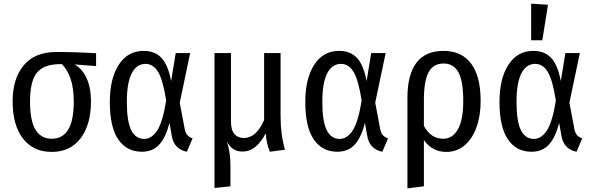

<svg xmlns="http://www.w3.org/2000/svg" viewBox="-20 -817 3241 1049"><path d="M505 -456 387 -465Q430 -441 453.5 -389Q477 -337 477 -263Q477 -135 420 -61Q363 13 263 13Q162 13 105.5 -60Q49 -133 49 -263Q49 -387 109.5 -460Q170 -533 288 -533Q393 -533 505 -526ZM383 -263Q383 -338 364.5 -389.5Q346 -441 317 -467H314Q251 -467 214 -446.5Q177 -426 160.5 -381.5Q144 -337 144 -263Q144 -157 174 -108Q204 -59 263 -59Q322 -59 352.5 -108.5Q383 -158 383 -263Z M915 -374 940 -527H1019L962 -256L989 -113Q993 -91 1003 -79.5Q1013 -68 1032 -61L1001 12Q968 6 946 -16Q924 -38 918 -77L906 -145Q886 -67 850.5 -27.5Q815 12 755 12Q672 12 626 -55.5Q580 -123 580 -260Q580 -388 629 -463.5Q678 -539 765 -539Q826 -539 862 -501Q898 -463 915 -374ZM673 -260Q673 -154 697 -106Q721 -58 768 -58Q808 -58 838.5 -103.5Q869 -149 888 -268Q870 -381 843.5 -424.5Q817 -468 775 -468Q726 -468 699.5 -416Q673 -364 673 -260Z M1454 12Q1444 -15 1439 -37Q1434 -59 1432 -89Q1380 11 1306 11Q1276 11 1255.5 -2Q1235 -15 1220 -43Q1230 -10 1234.5 20Q1239 50 1239 94V201L1152 210V-527H1242V-153Q1242 -106 1261 -84.5Q1280 -63 1312 -63Q1380 -63 1423 -161V-527H1513V-179Q1513 -82 1537 1Z M1983 -374 2008 -527H2087L2030 -256L2057 -113Q2061 -91 2071 -79.5Q2081 -68 2100 -61L2069 12Q2036 6 2014 -16Q1992 -38 1986 -77L1974 -145Q1954 -67 1918.5 -27.5Q1883 12 1823 12Q1740 12 1694 -55.5Q1648 -123 1648 -260Q1648 -388 1697 -463.5Q1746 -539 1833 -539Q1894 -539 1930 -501Q1966 -463 1983 -374ZM1741 -260Q1741 -154 1765 -106Q1789 -58 1836 -58Q1876 -58 1906.5 -103.5Q1937 -149 1956 -268Q1938 -381 1911.5 -424.5Q1885 -468 1843 -468Q1794 -468 1767.5 -416Q1741 -364 1741 -260Z M2606 -265Q2606 -185 2583.5 -122Q2561 -59 2518.5 -23Q2476 13 2419 13Q2341 13 2296 -52V201L2206 212V-283Q2206 -410 2255.5 -474.5Q2305 -539 2403 -539Q2502 -539 2554 -469.5Q2606 -400 2606 -265ZM2511 -264Q2511 -374 2484.5 -422Q2458 -470 2404 -470Q2347 -470 2321.5 -422Q2296 -374 2296 -272V-129Q2334 -59 2401 -59Q2453 -59 2482 -111Q2511 -163 2511 -264Z M3044 -374 3069 -527H3148L3091 -256L3118 -113Q3122 -91 3132 -79.5Q3142 -68 3161 -61L3130 12Q3097 6 3075 -16Q3053 -38 3047 -77L3035 -145Q3015 -67 2979.5 -27.5Q2944 12 2884 12Q2801 12 2755 -55.5Q2709 -123 2709 -260Q2709 -388 2758 -463.5Q2807 -539 2894 -539Q2955 -539 2991 -501Q3027 -463 3044 -374ZM2802 -260Q2802 -154 2826 -106Q2850 -58 2897 -58Q2937 -58 2967.5 -103.5Q2998 -149 3017 -268Q2999 -381 2972.5 -424.5Q2946 -468 2904 -468Q2855 -468 2828.5 -416Q2802 -364 2802 -260ZM2974 -791 2943 -597H2882V-797Z"/></svg>

Font: Fira Sans Condensed
Style: Regular
Weight: 400
Width: 3
Designer: bBox Type GmbH & Carrois Corporate GbR & Edenspiekermann AG
Foundry: bBox Type GmbH & Carrois Corporate GbR & Edenspiekermann AG
Version: Version 4.301